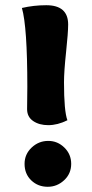

<svg xmlns="http://www.w3.org/2000/svg" viewBox="-20 -714 355 744"><path d="M165 9.8Q127 9.8 101.1 -15.1Q75.2 -40 75.2 -79.1Q75.2 -116.2 102.5 -142.1Q129.9 -168 167 -168Q203.1 -168 229.5 -142.1Q255.9 -116.2 255.9 -79.1Q255.9 -41 228.5 -15.6Q201.2 9.8 165 9.8ZM244.1 -619.1Q244.1 -587.9 236.1 -512.5Q228 -437 228 -395Q228 -283.2 241.2 -248Q203.1 -229 167 -229Q131.8 -229 108.4 -245.1Q85 -261.2 85 -291Q85 -298.8 85.4 -327.9Q85.9 -356.9 85.9 -377.9Q85.9 -609.9 64.9 -683.1Q110.8 -693.8 159.2 -693.8Q244.1 -693.8 244.1 -619.1Z"/></svg>

Font: Sukar
Style: black
Weight: 900
Designer: Dario Muhafara - Ghiath Alsory
Foundry: Dario Muhafara - Ghiath Alsory
Version: Version 1.00 March 27, 2016, initial release